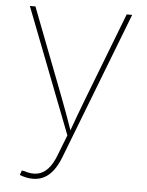

<svg xmlns="http://www.w3.org/2000/svg" viewBox="-53 -585 642 836"><g transform="rotate(5 267.5 -166.5)"><path d="M64 195.8 71.3 175.8 82.5 177.7Q114.7 188.5 140.6 183.1Q166.5 177.7 186.3 155.8Q206.1 133.8 220.7 95.2L255.4 6.3L43.5 -541H67.9L212.9 -164.1Q228 -125.5 241.9 -86.7Q255.9 -47.9 269.5 -8.8H263.7Q277.8 -47.9 292 -86.7Q306.2 -125.5 321.3 -164.1L466.8 -541H490.7L241.7 103.5Q228 138.7 210.4 161.6Q192.9 184.6 170.9 196Q148.9 207.5 121.6 207.5Q107.9 207.5 93.5 204.6Q79.1 201.7 64 195.8Z"/></g></svg>

Font: Inter 17pt Thin
Style: Regular
Weight: 250
Version: Version 4.001;git-66647c0bb